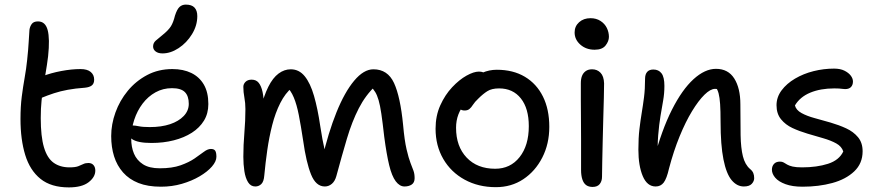

<svg xmlns="http://www.w3.org/2000/svg" viewBox="-20 -801 3822 834"><path d="M279 13Q202 13 156 -24Q110 -61 89.5 -128Q69 -195 69 -284Q69 -338 74.5 -381Q80 -424 87 -463Q94 -502 98 -541Q103 -588 104.5 -617.5Q106 -647 108 -672Q110 -686 118 -697Q126 -708 145 -708Q177 -708 187 -670.5Q197 -633 189 -557Q184 -517 178.5 -486Q173 -455 168.5 -425.5Q164 -396 160.5 -363.5Q157 -331 157 -288Q157 -208 171 -161Q185 -114 213 -94Q241 -74 282 -74Q307 -74 320 -79Q333 -84 342 -88.5Q351 -93 364 -93Q378 -93 386 -84Q394 -75 394 -60Q394 -32 365 -9.5Q336 13 279 13ZM158 -375Q132 -363 117.5 -373Q103 -383 103 -402Q103 -423 113.5 -439Q124 -455 165 -470Q201 -484 246 -492.5Q291 -501 330 -501Q359 -501 374 -488.5Q389 -476 389 -455Q389 -438 379 -430Q369 -422 349 -420Q307 -417 274.5 -411Q242 -405 214.5 -396Q187 -387 158 -375Z M679 10Q622 10 581.5 -6Q541 -22 514.5 -52Q488 -82 475.5 -122Q463 -162 463 -210Q463 -261 481.5 -312.5Q500 -364 535 -406.5Q570 -449 619 -475Q668 -501 729 -501Q776 -501 811 -484Q846 -467 865.5 -433.5Q885 -400 885 -349Q885 -308 866 -277Q847 -246 813.5 -224.5Q780 -203 735 -191.5Q690 -180 638 -180Q578 -180 554 -196.5Q530 -213 530 -233Q530 -245 536 -250.5Q542 -256 556 -256Q567 -256 583.5 -252.5Q600 -249 631 -249Q681 -249 718.5 -261.5Q756 -274 778 -297Q800 -320 800 -350Q800 -384 783 -401Q766 -418 727 -418Q688 -418 655.5 -400Q623 -382 599.5 -351Q576 -320 563 -280.5Q550 -241 550 -198Q550 -162 562 -133.5Q574 -105 601 -87.5Q628 -70 674 -70Q728 -70 764.5 -83Q801 -96 825 -112.5Q849 -129 865.5 -141.5Q882 -154 896 -154Q910 -154 915 -146Q920 -138 920 -120Q920 -100 900.5 -77.5Q881 -55 847 -35Q813 -15 770 -2.5Q727 10 679 10ZM686 -569Q667 -569 656 -577.5Q645 -586 645 -599Q645 -614 656 -624Q667 -634 686 -649Q712 -670 722.5 -687Q733 -704 740 -733Q749 -761 760 -771Q771 -781 787 -781Q813 -781 825 -768Q837 -755 837 -731Q837 -690 814 -652.5Q791 -615 756 -592Q721 -569 686 -569Z M1089 9Q1069 9 1057.5 -9.5Q1046 -28 1041.5 -57.5Q1037 -87 1037 -120Q1037 -171 1041.5 -224Q1046 -277 1046 -327Q1046 -354 1041.5 -377.5Q1037 -401 1037 -424Q1037 -436 1046.5 -445.5Q1056 -455 1073 -455Q1093 -455 1104 -441Q1115 -427 1120.5 -401.5Q1126 -376 1126 -340L1110 -322Q1126 -385 1145.5 -424Q1165 -463 1190 -481.5Q1215 -500 1243 -500Q1279 -500 1303.5 -470Q1328 -440 1344 -384.5Q1360 -329 1371 -254Q1381 -189 1389 -156Q1397 -123 1407 -104L1379 -109Q1406 -225 1441.5 -313Q1477 -401 1518.5 -450.5Q1560 -500 1602 -500Q1664 -500 1691.5 -440.5Q1719 -381 1731 -258Q1737 -191 1746 -152.5Q1755 -114 1763 -93.5Q1771 -73 1776 -59.5Q1781 -46 1781 -27Q1781 -8 1768.5 0.5Q1756 9 1737 9Q1716 9 1699 -13.5Q1682 -36 1670.5 -83.5Q1659 -131 1649 -207Q1642 -269 1636.5 -306.5Q1631 -344 1624.5 -366Q1618 -388 1610 -401Q1602 -414 1590 -426L1612 -429Q1568 -388 1538.5 -330.5Q1509 -273 1487 -199Q1465 -125 1441 -36Q1435 -14 1421.5 -2.5Q1408 9 1391 9Q1352 9 1331 -43.5Q1310 -96 1297 -189Q1287 -255 1278 -301Q1269 -347 1256 -378Q1243 -409 1222 -428L1249 -421Q1219 -396 1197.5 -353.5Q1176 -311 1162.5 -258Q1149 -205 1141 -149Q1133 -93 1128 -39Q1126 -12 1115 -1.5Q1104 9 1089 9Z M2134 12Q2058 12 1998.5 -20.5Q1939 -53 1905.5 -110.5Q1872 -168 1872 -242Q1872 -298 1892.5 -343.5Q1913 -389 1944 -422Q1975 -455 2006.5 -472.5Q2038 -490 2060 -490Q2071 -490 2078.5 -487Q2086 -484 2091 -477.5Q2096 -471 2096 -460Q2096 -440 2087.5 -424Q2079 -408 2053 -394Q2021 -375 2001 -352.5Q1981 -330 1971 -303.5Q1961 -277 1961 -246Q1961 -165 2007 -116.5Q2053 -68 2131 -68Q2197 -68 2237 -118.5Q2277 -169 2277 -253Q2277 -330 2242.5 -373.5Q2208 -417 2148 -417Q2116 -417 2097 -405Q2078 -393 2058 -373Q2042 -358 2034.5 -346Q2027 -334 2019 -327.5Q2011 -321 1998 -321Q1984 -321 1975.5 -329.5Q1967 -338 1967 -359Q1967 -382 1981.5 -406.5Q1996 -431 2020.5 -451.5Q2045 -472 2075 -485Q2105 -498 2138 -498Q2209 -498 2260 -467.5Q2311 -437 2338.5 -381.5Q2366 -326 2366 -250Q2366 -176 2335.5 -116.5Q2305 -57 2253 -22.5Q2201 12 2134 12Z M2554 11Q2537 11 2526 3Q2515 -5 2509.5 -22Q2504 -39 2504 -62Q2504 -140 2504 -195Q2504 -250 2503.5 -290.5Q2503 -331 2503 -366Q2503 -401 2503 -440Q2503 -458 2508 -471Q2513 -484 2524 -492Q2535 -500 2552 -500Q2574 -500 2588.5 -485Q2603 -470 2604 -439Q2604 -417 2603 -376.5Q2602 -336 2600.5 -287Q2599 -238 2598 -188.5Q2597 -139 2596 -98Q2595 -57 2595 -33Q2595 -14 2585 -1.5Q2575 11 2554 11ZM2563 -585Q2526 -585 2501 -607Q2476 -629 2476 -660Q2476 -687 2495.5 -704.5Q2515 -722 2545 -722Q2570 -722 2588.5 -710Q2607 -698 2616 -679.5Q2625 -661 2625 -641Q2625 -622 2610.5 -603.5Q2596 -585 2563 -585Z M3211 9Q3181 9 3158 -18.5Q3135 -46 3122.5 -108.5Q3110 -171 3110 -272Q3110 -320 3108 -349Q3106 -378 3101.5 -395Q3097 -412 3089 -422Q3081 -432 3069 -443Q3089 -444 3103.5 -438.5Q3118 -433 3125 -418.5Q3132 -404 3133 -380Q3119 -401 3109.5 -408Q3100 -415 3086 -415Q3066 -415 3040 -389.5Q3014 -364 2986 -318Q2958 -272 2932 -208.5Q2906 -145 2886 -69Q2876 -25 2863 -8Q2850 9 2828 9Q2791 9 2772 -36Q2753 -81 2753 -151Q2753 -202 2757.5 -240Q2762 -278 2767.5 -311Q2773 -344 2777.5 -379Q2782 -414 2782 -459Q2782 -478 2791 -488.5Q2800 -499 2818 -499Q2841 -499 2853.5 -482.5Q2866 -466 2866 -428Q2866 -395 2860.5 -364Q2855 -333 2849 -297Q2843 -261 2839 -213.5Q2835 -166 2838 -102L2820 -107Q2854 -236 2898.5 -324Q2943 -412 2992.5 -457Q3042 -502 3090 -502Q3143 -502 3169.5 -460Q3196 -418 3196 -348Q3196 -270 3197 -214Q3198 -158 3207 -122Q3216 -86 3238 -67Q3248 -59 3252 -49.5Q3256 -40 3256 -27Q3256 -14 3245.5 -2.5Q3235 9 3211 9Z M3466 10Q3422 10 3392 -1Q3362 -12 3347.5 -29Q3333 -46 3333 -64Q3333 -79 3342 -89Q3351 -99 3368 -99Q3378 -99 3384.5 -95Q3391 -91 3399.5 -86Q3408 -81 3423 -77.5Q3438 -74 3464 -74Q3528 -74 3576.5 -89.5Q3625 -105 3643 -143Q3636 -165 3612.5 -178Q3589 -191 3556 -200.5Q3523 -210 3487.5 -220.5Q3452 -231 3422 -245Q3392 -259 3372.5 -283Q3353 -307 3353 -344Q3353 -379 3375 -408.5Q3397 -438 3433.5 -459.5Q3470 -481 3514 -492Q3558 -503 3603 -503Q3630 -503 3648 -494Q3666 -485 3675.5 -472.5Q3685 -460 3685 -447Q3685 -432 3676.5 -423Q3668 -414 3651 -414Q3645 -414 3639 -415Q3633 -416 3624.5 -416.5Q3616 -417 3604 -417Q3544 -417 3499.5 -398.5Q3455 -380 3433 -343Q3438 -323 3461.5 -310Q3485 -297 3518.5 -288Q3552 -279 3588 -268.5Q3624 -258 3655.5 -243.5Q3687 -229 3707 -205Q3727 -181 3727 -144Q3727 -91 3690.5 -56.5Q3654 -22 3595 -6Q3536 10 3466 10Z"/></svg>

Font: Shantell Sans Light
Style: Regular
Weight: 400
Version: Version 1.011;[c5ecc13dd]